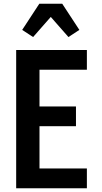

<svg xmlns="http://www.w3.org/2000/svg" viewBox="-20 -1001 540 1021"><path d="M66 0V-735H442V-630H190V-435H384V-330H190V-105H442V0ZM344 -804 250 -911 156 -804 98 -842 189 -981H311L402 -842Z"/></svg>

Font: Iosevka Term Curly Extrabold
Style: Regular
Weight: 800
Designer: Belleve Invis
Foundry: Belleve Invis
Version: Version 32.3.0